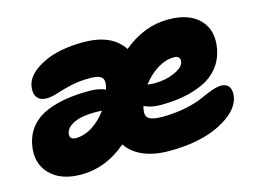

<svg xmlns="http://www.w3.org/2000/svg" viewBox="-78 -660 1083 806"><g transform="rotate(-15 463.5 -257.5)"><path d="M186 9.8Q95.7 9.8 49.3 -39.6Q2.9 -88.9 18.1 -166Q26.9 -210.4 53.5 -241.7Q80.1 -272.9 120.6 -289.8Q161.1 -306.6 206.5 -313.7Q252 -320.8 308.1 -320.8Q349.1 -320.8 377 -308.1Q378.4 -311 380.9 -320.8Q386.7 -349.1 373.8 -360.6Q360.8 -372.1 325.2 -372.1Q276.4 -372.1 239 -363.3Q201.7 -354.5 175.5 -345.7Q149.4 -336.9 127 -336.9Q98.6 -336.9 85.9 -355Q73.2 -373 79.1 -404.8Q88.9 -454.1 158.7 -489.5Q228.5 -524.9 335.9 -524.9Q459.5 -524.9 508.8 -449.2Q599.6 -524.9 705.1 -524.9Q795.9 -524.9 841.3 -477.3Q886.7 -429.7 871.1 -349.1Q861.8 -304.7 835.2 -272.2Q808.6 -239.7 768.8 -221.4Q729 -203.1 682.6 -194.6Q636.2 -186 581.1 -186Q540.5 -186 511.2 -201.2Q508.3 -189.5 507.8 -187Q502.4 -159.7 517.6 -147.9Q532.7 -136.2 576.2 -136.2Q630.9 -136.2 678 -146Q725.1 -155.8 751.2 -167.7Q777.3 -179.7 803.7 -189.5Q830.1 -199.2 847.2 -199.2Q871.1 -199.2 881.8 -182.9Q892.6 -166.5 887.2 -137.2Q875 -77.6 788.1 -33.9Q701.2 9.8 568.8 9.8Q501.5 9.8 454.6 -10.7Q407.7 -31.2 383.8 -67.9Q292.5 9.8 186 9.8ZM688 -365.2Q650.9 -365.2 614.7 -342.8Q578.6 -320.3 550.8 -283.2Q570.3 -280.8 581.1 -280.8Q628.9 -280.8 668.2 -298.1Q707.5 -315.4 711.9 -337.9Q714.4 -350.1 708.3 -357.7Q702.1 -365.2 688 -365.2ZM178.2 -170.9Q173.8 -144 203.1 -144Q239.7 -144 275.4 -166.7Q311 -189.5 337.9 -227.1Q334.5 -227.1 324.7 -227.5Q314.9 -228 309.1 -228Q251.5 -228 217.5 -212.6Q183.6 -197.3 178.2 -170.9Z"/></g></svg>

Font: Shantell Sans Irregular
Style: Italic
Weight: 800
Italic angle: -11.31°
Designer: Stephen Nixon, Anya Danilova, Shantell Martin
Foundry: Arrow Type
Version: Version 1.006;[9816181b4]